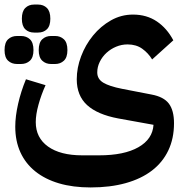

<svg xmlns="http://www.w3.org/2000/svg" viewBox="-31 -583 817 843"><path d="M193 -302Q170 -302 154.5 -316.5Q139 -331 139 -363Q139 -396 154.5 -410.5Q170 -425 193 -425H211Q234 -425 249.5 -410.5Q265 -396 265 -363Q265 -331 249.5 -316.5Q234 -302 211 -302ZM44 -302Q20 -302 4.5 -316.5Q-11 -331 -11 -363Q-11 -396 4.5 -410.5Q20 -425 44 -425H61Q85 -425 100.5 -410.5Q116 -396 116 -363Q116 -331 100.5 -316.5Q85 -302 61 -302ZM119 -440Q95 -440 80 -454.5Q65 -469 65 -501Q65 -533 80 -548Q95 -563 119 -563H136Q160 -563 175 -548Q190 -533 190 -501Q190 -469 175 -454.5Q160 -440 136 -440ZM367 240Q289 240 228 222Q167 204 124 169.5Q81 135 58.5 85.5Q36 36 36 -27Q36 -72 48.5 -127Q61 -182 83 -235L169 -209Q150 -167 138 -123.5Q126 -80 126 -47Q126 22 180 60.5Q234 99 330 99H404Q514 99 576.5 63.5Q639 28 643 -35L488 -63Q397 -80 351.5 -121.5Q306 -163 306 -235Q306 -285 325 -335.5Q344 -386 377.5 -427Q411 -468 456 -493.5Q501 -519 553 -519Q613 -519 657.5 -489Q702 -459 730 -406L637 -322Q620 -350 593.5 -369Q567 -388 529 -388Q503 -388 479 -378Q455 -368 436.5 -351Q418 -334 407 -311.5Q396 -289 396 -265Q396 -236 422.5 -220Q449 -204 505 -193L634 -168Q688 -158 710.5 -128Q733 -98 733 -42Q733 25 708 77.5Q683 130 636 166Q589 202 521 221Q453 240 367 240Z"/></svg>

Font: IBM Plex Sans Arabic SmBld
Style: Regular
Weight: 600
Designer: Mike Abbink, Paul van der Laan, Pieter van Rosmalen, Wael Morcos, Khajak Apelian
Foundry: Bold Monday
Version: Version 1.005